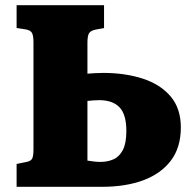

<svg xmlns="http://www.w3.org/2000/svg" viewBox="-20 -720 734 740"><path d="M44 0V-88L78 -95Q97 -98 103 -107Q109 -116 109 -145V-557Q109 -583 103 -593.5Q97 -604 77 -607L44 -612V-700H381V-612L349 -606Q329 -602 323 -591.5Q317 -581 317 -555V-436Q328 -437 344.5 -438Q361 -439 378 -439Q462 -439 530 -417Q598 -395 637.5 -348.5Q677 -302 677 -229Q677 -152 639 -101.5Q601 -51 533 -25.5Q465 0 373 0ZM317 -101Q330 -99 342 -97.5Q354 -96 367 -96Q395 -96 417.5 -106Q440 -116 453.5 -142Q467 -168 467 -215Q467 -279 440.5 -306.5Q414 -334 362 -334Q351 -334 338.5 -333Q326 -332 317 -331Z"/></svg>

Font: Literata 12pt ExtraBold
Style: Regular
Weight: 800
Designer: Latin by Veronika Burian and Jose Scaglione. Greek by Irene Vlachou. Cyrillic by Vera Evstafieva.
Foundry: TypeTogether
Version: Version 3.002